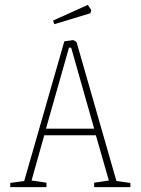

<svg xmlns="http://www.w3.org/2000/svg" viewBox="-20 -765 578 785"><path d="M22 -17 79 -25 243 -596 279 -601Q282 -601 293 -593L456 -25L513 -17V0H365V-18L425 -27L372 -212H161L109 -27L170 -18V0H22ZM365 -239 271 -570H262L168 -239ZM197 -681 339 -745 353 -724 350 -711 202 -666Z"/></svg>

Font: Grenze Thin
Style: Regular
Weight: 250
Designer: Renata Polastri
Foundry: Omnibus-Type
Version: Version 1.002; ttfautohint (v1.8)